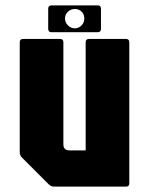

<svg xmlns="http://www.w3.org/2000/svg" viewBox="-20 -695 552 715"><path d="M181.5 0Q170 0 161.5 -8.5L61.5 -108.5Q53.5 -116.5 53.5 -128.5V-537.5Q53.5 -550 66 -550H203.5Q216 -550 216 -537.5V-158Q216 -135 238.5 -135H299V-537.5Q299 -550 311.5 -550H449Q461.5 -550 461.5 -537.5V-12.5Q461.5 0 449 0ZM172 -575Q159.5 -575 159.5 -587.5V-662.5Q159.5 -675 172 -675H343.5Q356 -675 356 -662.5V-587.5Q356 -575 343.5 -575ZM258.5 -589.5Q273 -589.5 283.5 -600.2Q294 -611 294 -626Q294 -641.5 284 -651.5Q274 -661.5 258.5 -661.5Q243.5 -661.5 232.8 -651Q222 -640.5 222 -626Q222 -611.5 233 -600.5Q244 -589.5 258.5 -589.5Z"/></svg>

Font: Jaro 24pt
Style: Regular
Weight: 400
Designer: Agyei Archer, Celine Hurka, Mirko Velimirović
Version: Version 1.000